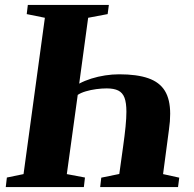

<svg xmlns="http://www.w3.org/2000/svg" viewBox="-20 -763 790 783"><path d="M3.5 0 8 -39 76 -53 163 -690.5 89 -705.5 93.5 -743H424L419 -705.5L339.5 -690.5L303 -422Q325.5 -434 352.5 -442.5Q379.5 -451 408.8 -455.5Q438 -460 466 -460Q538.5 -460 584.5 -444Q630.5 -428 652.2 -392.8Q674 -357.5 674 -299Q674 -284 672.8 -267.8Q671.5 -251.5 669 -234L645 -53L711 -38.5L706 0H388.5L393 -38.5L466.5 -53.5L482 -165Q488.5 -211 492 -246.2Q495.5 -281.5 495.5 -307.5Q495.5 -343.5 487.8 -364.2Q480 -385 462.2 -393.8Q444.5 -402.5 415 -402.5Q395 -402.5 372.5 -399.5Q350 -396.5 329.8 -390.5Q309.5 -384.5 297 -376L252.5 -53L326.5 -39L322 0Z"/></svg>

Font: Merriweather 72pt Black
Style: Italic
Weight: 900
Italic angle: -7.8°
Version: Version 2.101